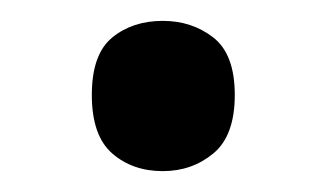

<svg xmlns="http://www.w3.org/2000/svg" viewBox="-20 -150 313 184"><path d="M68 -59Q68 -98 87.5 -114Q107 -130 136 -130Q164 -130 184.5 -114Q205 -98 205 -59Q205 -20 184.5 -3Q164 14 136 14Q107 14 87.5 -3Q68 -20 68 -59Z"/></svg>

Font: Noto Sans Medium
Style: Regular
Weight: 500
Designer: Monotype Design Team
Foundry: Monotype Imaging Inc.
Version: Version 2.007